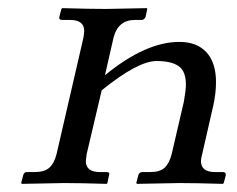

<svg xmlns="http://www.w3.org/2000/svg" viewBox="-20 -451 583 472"><path d="M193 -72Q191 -58 191 -55Q191 -28 226 -28H242Q251 -28 248 -20L244 -1L242 1Q177 -1 138 -1L34 1L32 -1L37 -20Q39 -28 46 -28H65Q89 -28 101 -38.5Q113 -49 119 -72L185 -358Q187 -370 187 -375Q187 -402 152 -402H133Q124 -402 126 -410L131 -429L133 -431Q201 -429 240 -429L341 -431L342 -429L338 -410Q335 -402 328 -402H312Q270 -402 259 -358L238 -266Q338 -348 421 -348Q464 -348 487.5 -322.5Q511 -297 511 -249Q511 -221 504 -190L477 -72Q474 -61 474 -55Q474 -28 509 -28H528Q535 -28 535 -22V-20L530 -1L528 1Q460 -1 421 -1L317 1L315 -1L320 -20Q322 -28 330 -28H349Q373 -28 384.5 -38.5Q396 -49 402 -72L432 -201Q437 -229 437 -243Q437 -276 419 -288.5Q401 -301 365 -301Q319 -301 230 -229Z"/></svg>

Font: Linux Libertine O
Style: Italic
Weight: 400
Italic angle: -12°
Designer: Philipp H. Poll
Foundry: Philipp H. Poll
Version: Version 5.1.6